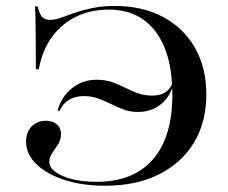

<svg xmlns="http://www.w3.org/2000/svg" viewBox="-20 -602 753 634"><path d="M326.6 11.3Q252.4 11.3 193.5 -7.7Q134.7 -26.6 100.4 -59.7Q66.1 -92.7 66.1 -134.7Q66.1 -165.3 84.3 -184.3Q102.4 -203.2 132.3 -203.2Q154.8 -203.2 168.1 -191.1Q181.5 -179 181.5 -158.9Q181.5 -141.1 171.8 -125.8Q162.1 -110.5 152.4 -96.4Q142.7 -82.3 142.7 -67.7Q142.7 -49.2 162.9 -34.3Q183.1 -19.4 218.1 -10.5Q253.2 -1.6 297.6 -1.6Q420.2 -1.6 484.7 -75.4Q549.2 -149.2 549.2 -289.5Q549.2 -423.4 494.4 -496.8Q439.5 -570.2 338.7 -570.2Q279 -570.2 231 -546.8Q183.1 -523.4 151.2 -479.4Q119.4 -435.5 108.1 -373.4H98.4Q98.4 -433.1 98 -471.8Q97.6 -510.5 97.2 -535.9Q96.8 -561.3 95.2 -580.6H104.8Q109.7 -557.3 118.5 -546.8Q127.4 -536.3 145.2 -536.3Q160.5 -536.3 180.2 -543.1Q200 -550 225.8 -559.3Q251.6 -568.5 284.7 -575.4Q317.7 -582.3 358.9 -582.3Q450 -582.3 517.7 -546.4Q585.5 -510.5 623.4 -444.8Q661.3 -379 661.3 -290.3Q661.3 -198.4 620.2 -130.6Q579 -62.9 504 -25.8Q429 11.3 326.6 11.3ZM298.4 -338.7Q328.2 -338.7 350.8 -330.6Q373.4 -322.6 394 -312.1Q414.5 -301.6 435.5 -294Q456.5 -286.3 482.3 -286.3Q508.9 -286.3 525.8 -297.2Q542.7 -308.1 549.2 -327.4L552.4 -325Q542.7 -283.1 511.3 -257.7Q479.8 -232.3 435.5 -232.3Q409.7 -232.3 388.3 -240.3Q366.9 -248.4 346.8 -258.5Q326.6 -268.5 304.8 -276.6Q283.1 -284.7 256.5 -284.7Q227.4 -284.7 206.9 -271.8Q186.3 -258.9 176.6 -234.7L170.2 -237.9Q183.9 -284.7 219 -311.7Q254 -338.7 298.4 -338.7Z"/></svg>

Font: Playfair 144pt SemiExpanded SemiBold
Style: Regular
Weight: 600
Width: 6
Designer: Claus Eggers Sørensen
Foundry: Claus Eggers Sørensen
Version: Version 2.203